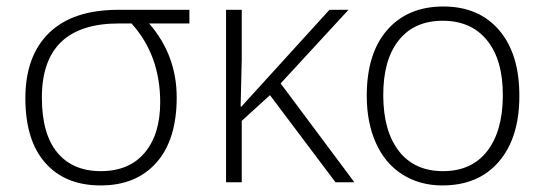

<svg xmlns="http://www.w3.org/2000/svg" viewBox="-20 -561 1677 591"><path d="M346.2 -488.8Q108.9 -488.8 108.9 -260.7Q108.9 -148.9 156.2 -91.6Q203.6 -34.2 290.5 -34.2Q377.4 -34.2 425.3 -90.8Q473.1 -147.5 473.1 -246.1Q473.1 -391.1 384.8 -488.8ZM344.2 -530.8H563V-488.8H439Q523.9 -391.1 523.9 -261.2Q523.9 -131.3 461.7 -60.8Q399.4 9.8 290 9.8Q180.7 9.8 119.4 -59.6Q58.1 -128.9 58.1 -258.8Q58.1 -388.7 131.1 -459.7Q204.1 -530.8 344.2 -530.8Z M724.1 0H675.8V-530.8H724.1V-378.9L720.7 -232.9H723.1L994.1 -530.8H1052.7L843.8 -304.2L1070.8 0H1012.7L811 -268.1L724.1 -189Z M1207 -436.5Q1159.2 -376 1159.7 -266.6Q1160.2 -157.2 1208 -95.7Q1255.9 -34.2 1343.8 -34.2Q1431.6 -34.2 1479.5 -95.7Q1527.3 -157.2 1527.8 -266.6Q1528.3 -376 1479.5 -436.5Q1430.7 -497.1 1342.8 -497.1Q1254.9 -497.1 1207 -436.5ZM1578.6 -265.1Q1578.6 -136.7 1515.6 -63.5Q1452.6 9.8 1341.8 9.8Q1272 9.8 1218.8 -23.9Q1165.5 -57.6 1137.2 -120.6Q1108.9 -183.6 1108.9 -266.1Q1108.9 -396.5 1171.9 -468.8Q1235.4 -541 1344.7 -541Q1454.1 -541 1516.6 -467.8Q1579.1 -394.5 1578.6 -265.1Z"/></svg>

Font: OpenSans-Light
Style: Regular
Weight: 300
Foundry: Ascender Corporation
Version: Version 1.10